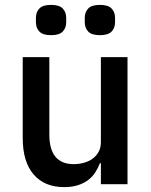

<svg xmlns="http://www.w3.org/2000/svg" viewBox="-20 -754 620 786"><path d="M393 -86H389Q382 -67 370.5 -49Q359 -31 341.5 -17.5Q324 -4 299.5 4Q275 12 243 12Q162 12 117.5 -40Q73 -92 73 -189V-520H182V-203Q182 -82 282 -82Q303 -82 323 -87.5Q343 -93 358.5 -104Q374 -115 383.5 -132Q393 -149 393 -172V-520H502V0H393ZM189 -610Q155 -610 141 -625Q127 -640 127 -663V-681Q127 -704 141 -719Q155 -734 189 -734Q223 -734 237 -719Q251 -704 251 -681V-663Q251 -640 237 -625Q223 -610 189 -610ZM389 -610Q355 -610 341 -625Q327 -640 327 -663V-681Q327 -704 341 -719Q355 -734 389 -734Q423 -734 437 -719Q451 -704 451 -681V-663Q451 -640 437 -625Q423 -610 389 -610Z"/></svg>

Font: IBM Plex Thai Medium
Style: Regular
Weight: 500
Designer: Mike Abbink, Paul van der Laan, Pieter van Rosmalen, Ben Mitchell, Mark Frömberg
Foundry: Bold Monday
Version: Version 1.0